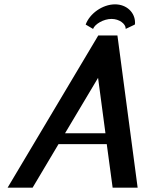

<svg xmlns="http://www.w3.org/2000/svg" viewBox="-20 -863 663 883"><path d="M493 -776C529 -776 558 -753 558 -732V-730L600 -750C601 -753 601 -756 601 -759C601 -805 563 -843 509 -843C451 -843 392 -800 374 -750L408 -730C416 -752 456 -776 493 -776ZM520 -700H432L15 0H130L249 -200H471L498 0H613ZM431 -505 465 -250H279Z"/></svg>

Font: Pfennig
Style: BoldItalic
Weight: 700
Italic angle: -13°
Version: Version 20100423